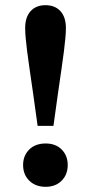

<svg xmlns="http://www.w3.org/2000/svg" viewBox="-20 -711 351 740"><path d="M125 -226Q115 -298 107.5 -351.5Q100 -405 94 -445Q88 -485 84.5 -514Q81 -543 79 -564Q77 -585 77 -603Q77 -645 98 -668Q119 -691 155 -691Q192 -691 213 -668Q234 -645 234 -603Q234 -586 232 -564.5Q230 -543 226.5 -514Q223 -485 217 -445Q211 -405 203.5 -351.5Q196 -298 186 -226ZM156 9Q117 9 93 -14.5Q69 -38 69 -75Q69 -111 92.5 -134.5Q116 -158 156 -158Q195 -158 218 -134.5Q241 -111 241 -75Q241 -38 217.5 -14.5Q194 9 156 9Z"/></svg>

Font: Montagu Slab 120pt Medium
Style: Regular
Weight: 500
Designer: Florian Karsten
Foundry: Florian Karsten
Version: Version 1.000